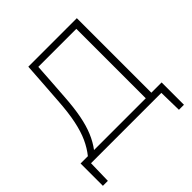

<svg xmlns="http://www.w3.org/2000/svg" viewBox="-222 -887 1216 1216"><g transform="rotate(-45 385.5 -279.0)"><path d="M14.5 154.5V-45.5H80Q112.5 -86 135.5 -136.5Q158.5 -187 173.2 -257.5Q188 -328 194.5 -429.5Q200 -504 204.8 -575.8Q209.5 -647.5 214 -713H648.5V-45.5H740.5V154.5H695.5L692.5 0H62.5L59 154.5ZM241 -416.5Q235 -324.5 221.8 -256.2Q208.5 -188 187 -137Q165.5 -86 135 -45.5H598.5V-667.5H258Q254 -605.5 249.8 -542.5Q245.5 -479.5 241 -416.5Z"/></g></svg>

Font: Commissioner ExtraLight
Style: Regular
Weight: 200
Designer: Kostas Bartsokas
Foundry: Kostas Bartsokas
Version: Version 1.000; ttfautohint (v1.8.3)